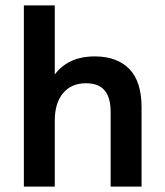

<svg xmlns="http://www.w3.org/2000/svg" viewBox="-20 -688 610 708"><path d="M68 0V-668H182V-413Q204 -444 241 -462Q278 -480 330 -480Q411 -480 456.5 -434Q502 -388 502 -292V0H388V-275Q388 -329 365.5 -355Q343 -381 297 -381Q243 -381 212.5 -344.5Q182 -308 182 -243V0Z"/></svg>

Font: Gantari SemiBold
Style: Regular
Weight: 600
Designer: Anugrah Pasau
Foundry: Lafontype
Version: Version 1.000; ttfautohint (v1.8.3)